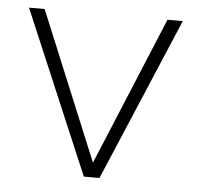

<svg xmlns="http://www.w3.org/2000/svg" viewBox="-42 -543 605 587"><g transform="rotate(5 260.0 -250.0)"><path d="M236 0 24 -500H72L272 -16H248L449 -500H496L284 0Z"/></g></svg>

Font: Mulish ExtraLight ExtraLight
Style: Regular
Weight: 250
Version: Version 3.603